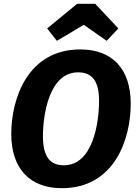

<svg xmlns="http://www.w3.org/2000/svg" viewBox="-20 -969 721 1006"><path d="M278 -755 419 -839 539 -755 600 -820 479 -949H384L227 -820ZM401 -710C125 -710 39 -452 39 -267C39 -87 135 17 304 17C580 17 665 -240 665 -426C665 -607 569 -710 401 -710ZM389 -590C461 -590 499 -547 499 -440C499 -324 466 -103 315 -103C244 -103 205 -145 205 -255C205 -369 238 -590 389 -590Z"/></svg>

Font: Fira Sans
Style: Bold Italic
Weight: 700
Italic angle: -8°
Designer: bBox Type GmbH & Carrois Corporate GbR & Edenspiekermann AG
Foundry: bBox Type GmbH & Carrois Corporate GbR & Edenspiekermann AG
Version: Version 4.301;PS 004.301;hotconv 1.0.88;makeotf.lib2.5.64775